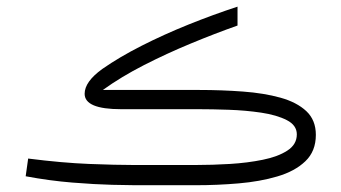

<svg xmlns="http://www.w3.org/2000/svg" viewBox="-20 -546 1006 566"><path d="M558.1 0H377.9Q359.9 0 310.1 -1.2Q260.3 -2.4 193.1 -7.8Q126 -13.2 55.7 -26.4L63 -78.6Q163.1 -65.9 242.7 -62.7Q322.3 -59.6 373 -59.6H557.6Q606 -59.6 658 -62.7Q710 -65.9 754.6 -75Q799.3 -84 827.1 -102.1Q855 -120.1 855 -149.9Q855 -176.8 825.4 -191.9Q795.9 -207 750 -213.9Q704.1 -220.7 654.5 -222.4Q605 -224.1 564.5 -224.1H336.9Q229.5 -224.1 229.5 -269.5Q229.5 -305.2 281.7 -342.8Q332 -377.9 397.5 -411.1Q462.9 -444.3 535.6 -473.6Q608.4 -502.9 680.2 -526.4V-470.7Q613.8 -447.3 542.5 -417.7Q471.2 -388.2 404.3 -354Q337.4 -319.8 283.2 -280.8H566.9Q634.3 -280.8 696.3 -276.1Q758.3 -271.5 806.6 -258.1Q855 -244.6 883.1 -218.3Q911.1 -191.9 911.1 -148.4Q911.1 -100.1 880.1 -70.6Q849.1 -41 797.6 -25.9Q746.1 -10.7 683.6 -5.4Q621.1 0 558.1 0Z"/></svg>

Font: Vazirmatn RD UI ExtraLight
Style: Regular
Weight: 200
Designer: Saber Rastikerdar
Foundry: Saber Rastikerdar
Version: Version 33.003